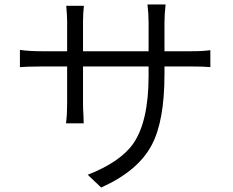

<svg xmlns="http://www.w3.org/2000/svg" viewBox="-20 -795 1040 858"><path d="M69 -572Q111 -566 168 -566H280V-699Q280 -725 276 -769H355Q351 -737 351 -700V-566H644V-695Q644 -735 639 -775H720Q715 -730 715 -695V-566H831Q890 -566 920 -571V-495Q893 -498 832 -498H715V-463Q715 -254 658 -147Q597 -31 432 43L372 -14Q518 -71 576 -154Q644 -253 644 -456V-498H351V-331Q351 -310 353 -277L354 -244H275Q280 -284 280 -331V-498H168Q142 -498 106 -497L69 -495Z"/></svg>

Font: Source Han Sans CN Normal
Style: Regular
Weight: 350
Designer: Ryoko NISHIZUKA 西塚涼子 (kana, bopomofo & ideographs); Paul D. Hunt (Latin, Greek & Cyrillic); Sandoll Communications 산돌커뮤니
Foundry: Adobe
Version: Version 2.004;hotconv 1.0.118;makeotfexe 2.5.65603